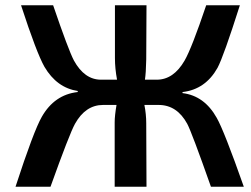

<svg xmlns="http://www.w3.org/2000/svg" viewBox="-20 -710 955 730"><path d="M674 -356Q757 -346 804 -262Q832 -213 907 0H782Q709 -207 692 -239Q653 -311 583 -311H529Q536 -276 536 -241L537 0H416V-245Q416 -270 423 -311H372Q305 -311 265 -239Q244 -201 172 0H39Q108 -212 139 -266Q187 -350 275 -360L276 -364Q196 -376 149 -456Q119 -509 60 -690H182Q240 -520 261 -480Q301 -407 364 -407H425Q417 -450 417 -489V-690H537L536 -484Q535 -432 531 -407H576Q640 -407 682 -480Q709 -527 764 -690H892Q830 -495 807 -452Q761 -370 674 -360Z"/></svg>

Font: Taylor Sans Upright Semi Bold
Style: Regular
Weight: 600
Italic angle: -8°
Designer: Natanael Gama
Version: Version 1.001 September 8, 2015